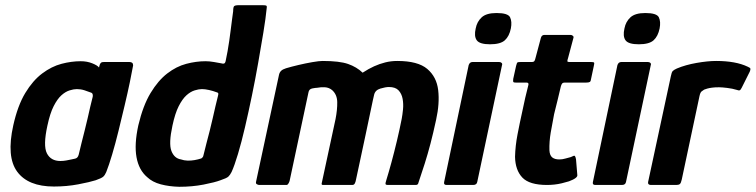

<svg xmlns="http://www.w3.org/2000/svg" viewBox="-20 -710 2901 737"><path d="M187 6Q88 6 46 -51Q4 -108 31 -229Q48 -305 77 -353Q106 -401 142 -428Q178 -455 216 -465Q254 -475 290 -475Q314 -475 334 -467Q354 -459 360 -451L363 -462Q366 -469 369.5 -470.5Q373 -472 380 -472H477Q491 -472 491 -459Q487 -436 478.5 -395Q470 -354 458.5 -305.5Q447 -257 435 -208Q423 -159 410.5 -117Q398 -75 388 -50Q383 -38 376.5 -32Q370 -26 347 -18Q325 -11 280.5 -2.5Q236 6 187 6ZM212 -92Q223 -92 234 -94Q245 -96 254 -98Q263 -100 268 -101Q273 -102 276.5 -105.5Q280 -109 282 -116Q287 -138 293 -161.5Q299 -185 305 -209Q311 -233 316.5 -256.5Q322 -280 326.5 -300.5Q331 -321 336 -339Q337 -346 335 -350Q333 -354 328 -355Q318 -359 304 -363.5Q290 -368 275 -368Q263 -368 247 -363Q231 -358 215.5 -344Q200 -330 186 -302.5Q172 -275 162 -228Q145 -151 160 -121.5Q175 -92 212 -92Z M511 -229Q529 -305 558 -353Q587 -401 622 -428Q657 -455 695 -465Q733 -475 769 -475Q784 -475 801 -472Q818 -469 829 -467Q835 -465 839.5 -466Q844 -467 846 -475Q850 -493 853.5 -513Q857 -533 860 -553.5Q863 -574 865.5 -594.5Q868 -615 870.5 -633.5Q873 -652 875 -667Q875 -684 879.5 -687Q884 -690 893 -690H989Q996 -690 1000.5 -689Q1005 -688 1004 -681Q1000 -640 991 -585.5Q982 -531 971 -468.5Q960 -406 947 -343Q934 -280 920.5 -222Q907 -164 893.5 -119Q880 -74 869 -50Q863 -38 856.5 -32Q850 -26 826 -18Q805 -10 761.5 -1.5Q718 7 668 7Q629 6 597 -2.5Q565 -11 545 -30Q513 -57 504 -106.5Q495 -156 511 -229ZM642 -228Q627 -159 638 -130.5Q649 -102 675 -98Q686 -94 699.5 -93.5Q713 -93 727 -95.5Q741 -98 753 -102Q756 -104 758 -106.5Q760 -109 761 -114Q766 -136 772.5 -160Q779 -184 785 -208Q791 -232 796.5 -256Q802 -280 807 -302Q812 -324 817 -343Q819 -350 817.5 -352.5Q816 -355 811 -356Q798 -361 782.5 -364.5Q767 -368 755 -368Q743 -368 727 -363Q711 -358 695.5 -344Q680 -330 666 -302.5Q652 -275 642 -228Z M1473 -376Q1460 -376 1440 -370Q1420 -364 1416 -346L1411 -324Q1397 -255 1383 -191Q1369 -127 1359.5 -81Q1350 -35 1346 -18Q1345 -12 1342 -6Q1339 0 1332 0H1220Q1213 0 1215 -7L1268 -253Q1275 -289 1274.5 -318Q1274 -347 1255 -364Q1243 -374 1227.5 -375Q1212 -376 1197 -373Q1191 -373 1178.5 -370.5Q1166 -368 1164 -355L1092 -17Q1091 -12 1087.5 -6Q1084 0 1080 0H975Q972 0 966.5 -2.5Q961 -5 963 -13L1051 -423Q1053 -432 1059 -438Q1065 -444 1078 -448Q1098 -454 1125.5 -460.5Q1153 -467 1179 -471.5Q1205 -476 1218 -476Q1283 -476 1316 -464.5Q1349 -453 1372 -431Q1395 -446 1416 -455.5Q1437 -465 1459 -470.5Q1481 -476 1505 -476Q1584 -476 1620 -445.5Q1656 -415 1662 -364Q1668 -313 1654 -250Q1643 -199 1632.5 -159Q1622 -119 1610.5 -82.5Q1599 -46 1585 -5Q1583 0 1575 0H1468Q1461 0 1460 -3.5Q1459 -7 1463 -19Q1472 -48 1482.5 -86.5Q1493 -125 1503.5 -169Q1514 -213 1522 -254Q1525 -270 1527 -290.5Q1529 -311 1525.5 -330.5Q1522 -350 1510 -363Q1498 -376 1473 -376Z M1941 -601Q1935 -571 1918 -555.5Q1901 -540 1861 -540Q1821 -540 1810 -555.5Q1799 -571 1806 -601Q1811 -627 1829 -643.5Q1847 -660 1886 -660Q1930 -660 1938 -643.5Q1946 -627 1941 -601ZM1812 -12Q1810 0 1796 0H1694Q1682 0 1685 -12L1779 -460Q1783 -472 1794 -472H1896Q1902 -472 1905.5 -468.5Q1909 -465 1907 -460Z M2080 0Q2012 0 1985 -28.5Q1958 -57 1957 -108Q1958 -150 1966.5 -194Q1975 -238 1985 -283Q1991 -312 1996 -334Q2001 -356 2008 -383Q2011 -393 2001 -393H1960Q1952 -393 1950.5 -395Q1949 -397 1950 -407L1961 -457Q1964 -469 1966.5 -470.5Q1969 -472 1980 -472H2021Q2029 -472 2031.5 -476Q2034 -480 2036 -489L2056 -564Q2059 -576 2070 -576H2170Q2175 -576 2179 -572.5Q2183 -569 2181 -564L2161 -489Q2157 -477 2158 -474.5Q2159 -472 2165 -472H2249Q2259 -472 2260.5 -469.5Q2262 -467 2259 -455L2249 -408Q2248 -398 2244 -395.5Q2240 -393 2230 -393H2147Q2141 -393 2138 -389.5Q2135 -386 2133 -379Q2127 -353 2120.5 -326.5Q2114 -300 2107 -272Q2100 -237 2094 -201.5Q2088 -166 2089 -133Q2090 -114 2099.5 -106Q2109 -98 2127 -98Q2139 -98 2150.5 -101.5Q2162 -105 2171 -107Q2184 -114 2186.5 -111.5Q2189 -109 2191 -99L2196 -39Q2199 -27 2164 -14Q2151 -10 2136.5 -6.5Q2122 -3 2107.5 -1.5Q2093 0 2080 0Z M2512 -601Q2506 -571 2489 -555.5Q2472 -540 2432 -540Q2392 -540 2381 -555.5Q2370 -571 2377 -601Q2382 -627 2400 -643.5Q2418 -660 2457 -660Q2501 -660 2509 -643.5Q2517 -627 2512 -601ZM2383 -12Q2381 0 2367 0H2265Q2253 0 2256 -12L2350 -460Q2354 -472 2365 -472H2467Q2473 -472 2476.5 -468.5Q2480 -465 2478 -460Z M2729 -476Q2804 -476 2850 -454Q2860 -450 2860.5 -446Q2861 -442 2858 -435L2827 -373Q2823 -365 2819.5 -363.5Q2816 -362 2808 -365Q2792 -370 2771.5 -372.5Q2751 -375 2740 -375Q2724 -375 2713 -373.5Q2702 -372 2695 -370Q2688 -368 2683 -366Q2678 -363 2673 -359Q2668 -355 2665 -341L2597 -21Q2594 -7 2589.5 -3.5Q2585 0 2576 0H2478Q2473 0 2469.5 -3Q2466 -6 2469 -17L2555 -417Q2558 -433 2562.5 -437.5Q2567 -442 2578 -447Q2611 -461 2654 -468.5Q2697 -476 2729 -476Z"/></svg>

Font: Glory
Style: Bold Italic
Weight: 700
Italic angle: -12°
Version: Version 1.011